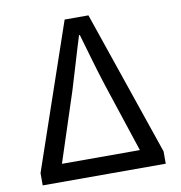

<svg xmlns="http://www.w3.org/2000/svg" viewBox="-84 -844 869 922"><g transform="rotate(-10 350.0 -383.0)"><path d="M50 -60V0H650V-60L408 -766H292ZM539 -86H159L269 -422C295 -505 319 -591 347 -680H351C377 -591 401 -505 428 -422Z"/></g></svg>

Font: Kawkab Mono Light
Style: Bold
Weight: 400
Monospace: yes
Designer: Abdullah Arif
Foundry: Abdullah Arif
Version: Version 1.000;PS 000.500;hotconv 1.0.88;makeotf.lib2.5.64775